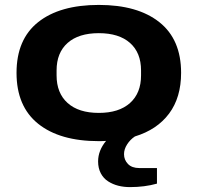

<svg xmlns="http://www.w3.org/2000/svg" viewBox="-20 -559 800 777"><path d="M379.9 12.2Q222.2 12.2 134.5 -58.1Q46.9 -128.4 46.9 -264.2Q46.9 -399.9 134.5 -469.5Q222.2 -539.1 379.9 -539.1Q537.1 -539.1 625 -469.2Q712.9 -399.4 712.9 -264.2Q712.9 -164.6 664.3 -99.4Q615.7 -34.2 525.9 -6.8Q506.8 5.9 494.4 25.4Q481.9 44.9 481.9 64.9Q481.9 87.9 497.8 104.5Q513.7 121.1 543.9 121.1H615.2V184.1Q565.4 198.2 505.9 198.2Q481 198.2 458.7 192.6Q436.5 187 417.7 175Q398.9 163.1 387.9 142.3Q377 121.6 377 94.2Q377 50.3 409.2 11.2Q400.4 12.2 379.9 12.2ZM550.8 -253.9V-273.9Q550.8 -345.7 506.1 -385.3Q461.4 -424.8 379.9 -424.8Q298.3 -424.8 253.7 -385.3Q209 -345.7 209 -273.9V-253.9Q209 -182.1 253.7 -142.1Q298.3 -102.1 379.9 -102.1Q461.4 -102.1 506.1 -142.1Q550.8 -182.1 550.8 -253.9Z"/></svg>

Font: Archivo Expanded
Style: Bold
Weight: 700
Width: 7
Designer: Hector Gatti
Foundry: Omnibus-Type
Version: Version 2.001